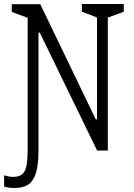

<svg xmlns="http://www.w3.org/2000/svg" viewBox="-28 -751 668 958"><path d="M110 -685 121.5 -658 30.5 -691.5V-730H173L449.5 -156H456V-691L468.5 -659L380.5 -692.5V-731H589.5V-692.5L498.5 -659L510 -686V0H456.5L170.5 -588H164V0H110ZM-7.5 179.5V123.5Q16.5 131.5 37.5 131.5Q67 131.5 82.5 118.5Q98 105.5 103.8 77.8Q109.5 50 110 0V-13.5H164V0Q164 73.5 150.8 114Q137.5 154.5 111.5 170.8Q85.5 187 43 187Q15 187 -7.5 179.5Z"/></svg>

Font: Monaspace Xenon Var ExtraLight
Style: Regular
Weight: 200
Designer: Riley Cran and the Lettermatic Team
Version: Version 1.200 (Monaspace Xenon Var)